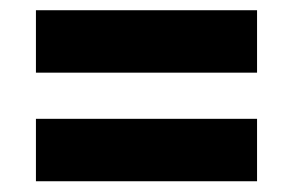

<svg xmlns="http://www.w3.org/2000/svg" viewBox="-20 -492 558 366"><path d="M48.5 -146.5V-265.5H470V-146.5ZM48.5 -353.5V-472.5H470V-353.5Z"/></svg>

Font: Anek Gujarati Medium
Style: Bold
Weight: 700
Version: Version 1.003